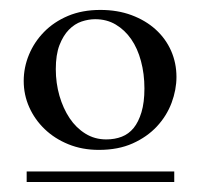

<svg xmlns="http://www.w3.org/2000/svg" viewBox="-20 -676 399 383"><path d="M332 -522.5Q332 -497.1 322.3 -470.9Q312.5 -444.8 293 -423.8Q273.4 -402.8 244.6 -389.9Q215.8 -377 177.2 -377Q144 -377 116.5 -388.2Q88.9 -399.4 69.1 -418.5Q49.3 -437.5 38.3 -462.2Q27.3 -486.8 27.3 -514.6Q27.3 -541.5 37.8 -566.9Q48.3 -592.3 67.9 -612.3Q87.4 -632.3 115.7 -644.3Q144 -656.2 180.2 -656.2Q214.4 -656.2 242.4 -645.8Q270.5 -635.3 290.5 -617.2Q310.5 -599.1 321.3 -574.7Q332 -550.3 332 -522.5ZM33.2 -313V-334H327.6V-313ZM268.1 -499.5Q268.1 -528.8 261.2 -554.2Q254.4 -579.6 241.7 -597.9Q229 -616.2 210.9 -627Q192.9 -637.7 169.9 -637.7Q156.7 -637.7 142.8 -633.1Q128.9 -628.4 117.4 -616.7Q106 -605 98.6 -585.9Q91.3 -566.9 91.3 -538.1Q91.3 -510.3 98.6 -484.9Q106 -459.5 118.9 -440.2Q131.8 -420.9 150.4 -409.4Q168.9 -397.9 191.9 -397.9Q209 -397.9 222.9 -403.3Q236.8 -408.7 246.6 -420.7Q256.3 -432.6 262.2 -452.1Q268.1 -471.7 268.1 -499.5Z"/></svg>

Font: Kitab
Style: Regular
Weight: 400
Designer: SIL International
Foundry: Khaled Hosny
Version: Version 1.000